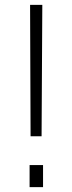

<svg xmlns="http://www.w3.org/2000/svg" viewBox="-20 -765 295 785"><path d="M105 -208H150L153 -745H103ZM101 0H156V-90H101Z"/></svg>

Font: Plus Jakarta Sans ExtraLight
Style: Regular
Weight: 200
Designer: Gumpita Rahayu
Foundry: Tokotype
Version: Version 2.004; ttfautohint (v1.8.3)